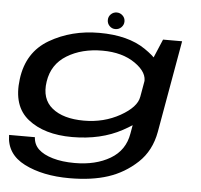

<svg xmlns="http://www.w3.org/2000/svg" viewBox="-61 -778 1130 1078"><g transform="rotate(5 504.0 -239.0)"><path d="M369.5 236Q494.5 236 586.2 206Q678 176 750 108.8Q822 41.5 841.5 -67L933 -585H825.5L755 -418L689 -43.5Q673 52 591.2 100.2Q509.5 148.5 391 148.5Q320.5 148.5 267.5 133Q214.5 117.5 186.5 90.8Q158.5 64 156.5 23.5H11Q12 131.5 115.2 183.8Q218.5 236 369.5 236ZM364 4.5Q526 4.5 645.8 -60.8Q765.5 -126 773.5 -172L726 -254Q716.5 -195.5 625.5 -144.2Q534.5 -93 422 -93Q305.5 -93 242.8 -144Q180 -195 195 -293Q209.5 -391.5 292.8 -442.5Q376 -493.5 492.5 -493.5Q605 -493.5 677.8 -442.5Q750.5 -391.5 741 -333.5L816 -412.5Q824 -458.5 726.2 -525Q628.5 -591.5 466.5 -591.5Q309.5 -591.5 186.2 -519.5Q63 -447.5 43.5 -294Q23.5 -141.5 115.2 -68.5Q207 4.5 364 4.5ZM553 -620.5Q573.5 -620.5 587.2 -634.5Q601 -648.5 601 -667.5Q601 -687 587 -700.5Q573 -714 554 -714Q534.5 -714 520.8 -700.5Q507 -687 507 -667.5Q507 -648 520.5 -634.2Q534 -620.5 553 -620.5Z"/></g></svg>

Font: Anybody ExtraExpanded Medium
Style: Italic
Weight: 500
Width: 8
Italic angle: -10°
Version: Version 1.113;gftools[0.9.25]